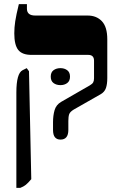

<svg xmlns="http://www.w3.org/2000/svg" viewBox="-20 -667 568 927"><path d="M272 7Q255 7 245.5 -4Q236 -15 236 -40V-77Q236 -109 243.5 -135Q251 -161 275 -175L414 -255Q426 -262 430 -269.5Q434 -277 434 -289V-374Q434 -402 406 -402H132Q87 -402 68 -426Q49 -450 49 -506Q49 -534 53.5 -564Q58 -594 71 -647H110V-625Q110 -592 150 -592H403Q446 -592 472 -564.5Q498 -537 498 -477V-290Q498 -261 491.5 -242Q485 -223 466 -212L336 -138Q318 -127 314 -115.5Q310 -104 310 -83V-40Q310 7 272 7ZM59 240V-220Q59 -313 89 -328L109 -338L120 -323L131 198Q116 216 105 225Q94 234 78 240ZM225 -297Q225 -318 238.5 -328Q252 -338 272 -338Q291 -338 304.5 -328Q318 -318 318 -297Q318 -276 304.5 -266Q291 -256 272 -256Q252 -256 238.5 -266Q225 -276 225 -297Z"/></svg>

Font: Noto Serif Hebrew SemiCondensed Black
Style: Regular
Weight: 900
Width: 4
Designer: Monotype Design Team
Foundry: Monotype Imaging Inc.
Version: Version 2.004; ttfautohint (v1.8.4.7-5d5b)